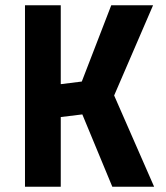

<svg xmlns="http://www.w3.org/2000/svg" viewBox="-20 -710 631 730"><path d="M407 0H566L414 -347L562 -690H403L291 -400L211 -390V-690H75V0H211V-265L293 -275Z"/></svg>

Font: TitilliumMaps29L
Style: 999 wt
Weight: 900
Designer: Campivisivi
Foundry: Accademia di Belle Arti di Urbino and students of MA course of Visual design